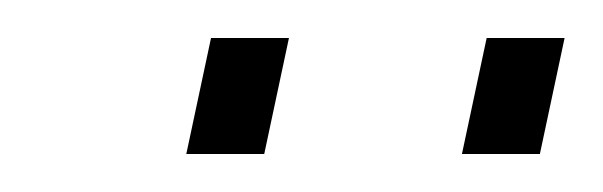

<svg xmlns="http://www.w3.org/2000/svg" viewBox="-20 -705 317 101"><path d="M78 -624 91 -685H132L119 -624ZM223 -624 236 -685H277L264 -624Z"/></svg>

Font: Saira Ultra Condensed Thin
Style: Italic
Weight: 100
Width: 1
Italic angle: -12°
Designer: Hector Gatti with collaboration of the Omnibus-Type team
Foundry: Omnibus-Type
Version: Version 1.001; ttfautohint (v1.8)